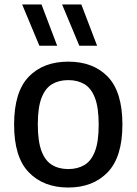

<svg xmlns="http://www.w3.org/2000/svg" viewBox="-20 -828 610 858"><path d="M285 10Q174.5 10 108.8 -57.8Q43 -125.5 43 -271Q43 -417 108 -484.8Q173 -552.5 285 -552.5Q397 -552.5 462 -484.8Q527 -417 527 -271.5Q527 -126.5 461.2 -58.2Q395.5 10 285 10ZM285 -72.5Q327 -72.5 357.5 -90.8Q388 -109 404.5 -152.2Q421 -195.5 421 -270.5Q421 -346.5 404.5 -390Q388 -433.5 357.5 -451.8Q327 -470 285 -470Q243 -470 212.5 -451.8Q182 -433.5 165.5 -390.5Q149 -347.5 149 -272.5Q149 -196.5 165.5 -153Q182 -109.5 212.5 -91Q243 -72.5 285 -72.5ZM334.5 -623.5 257.5 -808H343.5L414 -623.5ZM156 -623.5 79 -808H165.5L235.5 -623.5Z"/></svg>

Font: Encode Sans Md
Style: Regular
Weight: 500
Designer: Multiple Designers
Foundry: Impallari Type
Version: Version 3.002; ttfautohint (v1.8.3) -l 8 -r 50 -G 200 -x 14 